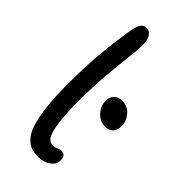

<svg xmlns="http://www.w3.org/2000/svg" viewBox="-243 -815 881 881"><g transform="rotate(45 197.5 -374.5)"><path d="M209 11.2Q183.1 11.2 164.3 5.4Q145.5 -0.5 126 -20.5Q106.4 -40.5 94.5 -75.4Q82.5 -110.4 74.7 -171.4Q66.9 -232.4 66.9 -316.9Q66.9 -433.1 74.2 -516.4Q81.5 -599.6 96.2 -691.9Q102.5 -729.5 112.5 -744.6Q122.6 -759.8 140.1 -759.8Q184.1 -759.8 184.1 -686Q184.1 -658.7 177.5 -607.7Q170.9 -556.6 164.1 -476.1Q157.2 -395.5 157.2 -296.9Q157.2 -212.9 165 -161.9Q172.9 -110.8 184.8 -92.5Q196.8 -74.2 213.9 -74.2Q229.5 -74.2 243.2 -79.6Q256.8 -85 262.2 -85Q292 -85 292 -50.8Q292 -24.4 267.1 -6.6Q242.2 11.2 209 11.2ZM327.1 -304.2Q293 -304.2 268.6 -330.3Q244.1 -356.4 244.1 -391.1Q244.1 -415 259.3 -429.9Q274.4 -444.8 296.9 -444.8Q334 -444.8 356.4 -418Q378.9 -391.1 378.9 -358.9Q378.9 -335.9 366 -320.1Q353 -304.2 327.1 -304.2Z"/></g></svg>

Font: Shantell Sans Normal
Style: Regular
Weight: 400
Designer: Stephen Nixon, Anya Danilova, Shantell Martin
Foundry: Arrow Type
Version: Version 1.006;[559af2be0]